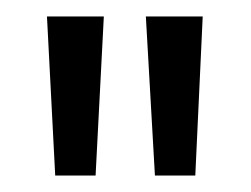

<svg xmlns="http://www.w3.org/2000/svg" viewBox="-20 -815 304 233"><path d="M37 -795H106L96 -602H47ZM157 -795H226L217 -602H168Z"/></svg>

Font: Parkinsans Light Light
Style: Regular
Weight: 300
Version: Version 1.000